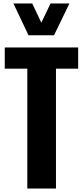

<svg xmlns="http://www.w3.org/2000/svg" viewBox="-20 -1082 476 1102"><path d="M143.6 -879.4 57.1 -1062H165L217.3 -951.7L270 -1062H378.4L290 -879.4ZM136.7 0V-688H7.3V-809.6H428.7V-688H301.3V0Z"/></svg>

Font: Oswald
Style: DemiBold
Weight: 600
Designer: Vernon Adams
Foundry: Vernon Adams
Version: 3.0; ttfautohint (v0.95) -l 8 -r 50 -G 200 -x 0 -w "G" -W -c